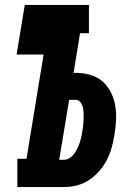

<svg xmlns="http://www.w3.org/2000/svg" viewBox="-20 -755 540 775"><path d="M50 0V-114H87L156 -535H47L80 -735H339V-621H303L277 -461H286Q315 -461 343.5 -453Q372 -445 393 -427Q414 -409 427 -383.5Q440 -358 445 -329.5Q450 -301 448.5 -271Q447 -241 442 -211Q438 -186 431 -160Q424 -134 411.5 -110Q399 -86 380.5 -64.5Q362 -43 339 -28Q316 -13 290 -6.5Q264 0 238 0ZM219 -110H238Q250 -110 261 -117Q272 -124 279.5 -134.5Q287 -145 292.5 -156.5Q298 -168 302 -180Q306 -192 308.5 -204Q311 -216 313 -228Q315 -240 316 -252Q317 -264 317.5 -276Q318 -288 317.5 -299.5Q317 -311 314.5 -322Q312 -333 304.5 -342.5Q297 -352 286 -352H259Z"/></svg>

Font: Iosevka Slab Heavy
Style: Italic
Weight: 900
Italic angle: -9°
Monospace: yes
Designer: Belleve Invis
Foundry: Belleve Invis
Version: Version 11.1.0; ttfautohint (v1.8.3)